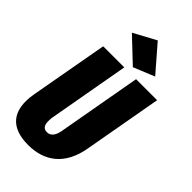

<svg xmlns="http://www.w3.org/2000/svg" viewBox="-303 -1038 1125 1125"><g transform="rotate(45 260.0 -475.5)"><path d="M181.2 9.3C316.4 9.3 415.5 -62.5 443.4 -224.6L530.3 -710.9H356L265.6 -204.1C257.8 -145 236.8 -121.6 206.1 -121.6C173.3 -121.6 160.2 -146 168 -204.1L258.3 -710.9H83.5L-3.9 -224.6C-31.7 -62.5 42 9.3 181.2 9.3ZM293 -747.1 424.3 -800.8 285.2 -961.4 146 -886.2Z"/></g></svg>

Font: Roboto Flex Super Cond Black
Style: Italic
Weight: 900
Width: 3
Italic angle: -10°
Designer: Berlow after Robertson
Foundry: Google
Version: Version 3.200;Glyphs 3.3 (3311)